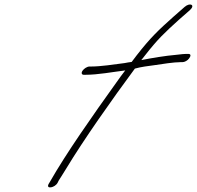

<svg xmlns="http://www.w3.org/2000/svg" viewBox="-20 -740 858 837"><path d="M340 -432C333 -422 336 -414 345 -414H353C407 -414 469 -426 526 -433C513 -416 500 -399 487 -380C383 -235 268 -71 198 52L192 62C179 86 219 79 231 57L236 47C240 40 252 23 268 -4C344 -130 468 -306 568 -441C597 -449 625 -452 654 -456C687 -461 738 -469 766 -469H775C785 -469 798 -476 805 -486C813 -497 812 -505 801 -505H792C786 -505 771 -504 748 -501C701 -497 641 -487 596 -478C601 -485 606 -491 611 -497C667 -569 697 -597 760 -654L808 -696C833 -719 808 -730 785 -710L736 -667C671 -609 636 -576 576 -499C569 -490 562 -480 554 -470C545 -469 533 -467 523 -465C477 -459 419 -450 377 -450H370C360 -450 346 -441 340 -432Z"/></svg>

Font: Stray Cat
Style: UltObl
Weight: 400
Version: Version 1.0